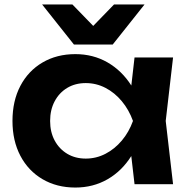

<svg xmlns="http://www.w3.org/2000/svg" viewBox="-20 -827 846 862"><path d="M584 0 560 -208 587 -284 560 -359 584 -569H757L724 -284L757 0ZM628 -284Q612 -194 569.5 -126.5Q527 -59 462.5 -22Q398 15 318 15Q235 15 171 -22.5Q107 -60 71.5 -127.5Q36 -195 36 -284Q36 -374 71.5 -441.5Q107 -509 171 -546.5Q235 -584 318 -584Q398 -584 462.5 -547Q527 -510 570 -442.5Q613 -375 628 -284ZM205 -284Q205 -234 225.5 -196Q246 -158 282 -136.5Q318 -115 365 -115Q412 -115 453.5 -136.5Q495 -158 527 -196Q559 -234 577 -284Q559 -334 527 -372.5Q495 -411 453.5 -432.5Q412 -454 365 -454Q318 -454 282 -432.5Q246 -411 225.5 -372.5Q205 -334 205 -284ZM486 -627H312L169 -807H305L436 -672H361L492 -807H629Z"/></svg>

Font: Unbounded Medium
Style: Regular
Weight: 500
Designer: Luke Prowse, Jean-Baptiste Morizot, Fátima Lázaro, Florian Runge
Foundry: NaN
Version: Version 1.700